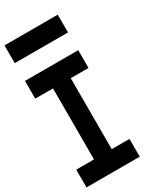

<svg xmlns="http://www.w3.org/2000/svg" viewBox="-244 -1085 988 1171"><g transform="rotate(-30 250.0 -500.0)"><path d="M0 0V-125H125V-625H0V-750H375V-625H250V-125H375V0ZM0 -875V-1000H375V-875Z"/></g></svg>

Font: GalmuriMono7 Regular
Style: Regular
Weight: 400
Designer: Lee Minseo (quiple)
Version: Version 2.399;hotconv 1.1.1;makeotfexe 2.6.0 DEVELOPMENT